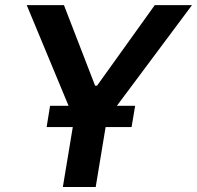

<svg xmlns="http://www.w3.org/2000/svg" viewBox="-20 -748 788 768"><path d="M86.9 -727.5H235.8L360.4 -405.3H368.2L599.1 -727.5H748L407.7 -271.5L362.8 0H231.4L276.4 -271.5ZM166.5 -239.7 180.2 -324.7H520.5L506.3 -239.7Z"/></svg>

Font: Inter Display Semi Bold
Style: Italic
Weight: 600
Italic angle: -9.39999°
Designer: Rasmus Andersson
Foundry: rsms
Version: Version 4.000;git-4fc901f